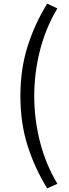

<svg xmlns="http://www.w3.org/2000/svg" viewBox="-20 -838 378 1054"><path d="M239 196Q170 84 131 -39.5Q92 -163 92 -311Q92 -458 131 -582Q170 -706 239 -818L295 -792Q231 -685 199.5 -561.5Q168 -438 168 -311Q168 -183 199.5 -59.5Q231 64 295 171Z"/></svg>

Font: Noto Sans KR Thin
Style: Regular
Weight: 400
Version: Version 2.004-H2;hotconv 1.0.118;makeotfexe 2.5.65603